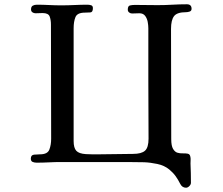

<svg xmlns="http://www.w3.org/2000/svg" viewBox="-20 -756 1040 897"><path d="M875 -715Q875 -705 866 -702Q857 -699 849 -699Q807 -699 793 -680.5Q779 -662 779 -621Q779 -493 779.5 -364Q780 -235 780 -106Q780 -75 788.5 -60.5Q797 -46 809 -42.5Q821 -39 834 -39.5Q847 -40 857 -38Q867 -36 869 -25Q871 -18 870.5 -9Q870 0 870 8Q871 30 871.5 52.5Q872 75 872 98Q872 106 864.5 113.5Q857 121 849 121Q831 121 822 103Q812 83 800.5 67Q789 51 771 36Q748 17 715 10Q682 3 653 2Q613 1 574 1Q535 1 495 1H265Q237 1 208.5 2.5Q180 4 151 4Q141 4 132.5 0.5Q124 -3 124 -15Q124 -32 139.5 -33.5Q155 -35 167 -35Q202 -35 210.5 -57Q219 -79 219 -108Q219 -242 218.5 -375Q218 -508 218 -641Q218 -663 212 -679Q206 -695 179 -695Q171 -695 162.5 -694.5Q154 -694 146 -694Q138 -694 131.5 -698.5Q125 -703 125 -712Q125 -725 133 -729.5Q141 -734 152 -734Q181 -734 209.5 -732.5Q238 -731 266 -731Q297 -731 327.5 -732.5Q358 -734 389 -734Q397 -734 405.5 -731.5Q414 -729 414 -718Q414 -699 402.5 -698Q391 -697 377 -697Q341 -697 332.5 -676Q324 -655 324 -624V-97Q324 -65 336.5 -51.5Q349 -38 381 -36Q396 -35 411 -35Q426 -35 441 -35Q481 -35 521 -36Q561 -37 601 -37Q641 -37 657.5 -52Q674 -67 674 -108Q674 -176 673.5 -243.5Q673 -311 673 -378V-624Q673 -638 670 -654Q667 -670 658 -682Q649 -694 631 -694Q623 -694 614 -693.5Q605 -693 597 -693Q589 -693 583 -698Q577 -703 577 -711Q577 -728 587 -730.5Q597 -733 610 -733Q637 -733 663.5 -732.5Q690 -732 717 -732Q751 -732 785 -734Q819 -736 853 -736Q875 -736 875 -715Z"/></svg>

Font: Kaisei HarunoUmi Medium
Style: Regular
Weight: 500
Designer: Font-Kai, 金井和夫
Foundry: KAZUO KANAI
Version: Version 5.003